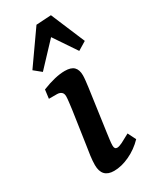

<svg xmlns="http://www.w3.org/2000/svg" viewBox="-171 -688 604 745"><g transform="rotate(-30 130.5 -316.0)"><path d="M183 -323 157 -137Q155 -122 153 -107Q151 -92 151 -81Q151 -65 163 -65Q172 -65 187 -72.5Q202 -80 225 -93L243 -57Q214 -27 177.5 -10Q141 7 108 7Q54 7 54 -50Q54 -68 57 -90.5Q60 -113 64 -137L85 -280Q87 -295 89 -312Q91 -329 91 -337Q91 -350 83.5 -356Q76 -362 64 -362H28L33 -401Q63 -413 88.5 -419Q114 -425 135 -425Q163 -425 175.5 -412.5Q188 -400 188 -375Q188 -366 186.5 -352Q185 -338 183 -323ZM28 -490 130 -635 197 -639 261 -487 223 -464 155 -565 60 -464Z"/></g></svg>

Font: Yrsa Medium
Style: Italic
Weight: 500
Italic angle: -7.10001°
Designer: Anna Giedrys (Yrsa+Rasa design), David Brezina (Yrsa art-direction, Rasa art-direction, design)
Foundry: Rosetta Type Foundry
Version: Version 2.004